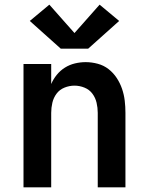

<svg xmlns="http://www.w3.org/2000/svg" viewBox="-20 -805 640 825"><path d="M81 0V-530H200V-444Q209 -465 224 -483.5Q239 -502 259 -514.5Q279 -527 302 -532.5Q325 -538 348 -538Q374 -538 400 -531Q426 -524 446.5 -508Q467 -492 481.5 -470Q496 -448 504.5 -423Q513 -398 516 -372Q519 -346 519 -320V0H400V-320Q400 -342 395 -363.5Q390 -385 377 -402.5Q364 -420 343 -428.5Q322 -437 300 -437Q278 -437 257 -428.5Q236 -420 223 -402.5Q210 -385 205 -363.5Q200 -342 200 -320V0ZM359 -596H241L108 -715L192 -785L300 -663L408 -785L492 -715Z"/></svg>

Font: Iosevka Curly Extended
Style: Bold
Weight: 700
Width: 7
Monospace: yes
Designer: Belleve Invis
Foundry: Belleve Invis
Version: Version 11.1.0; ttfautohint (v1.8.3)